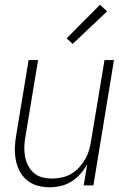

<svg xmlns="http://www.w3.org/2000/svg" viewBox="-20 -784 540 812"><path d="M190 8Q163 8 138 1Q113 -6 93.5 -22.5Q74 -39 62.5 -61.5Q51 -84 46.5 -109.5Q42 -135 43 -162Q44 -189 49 -215L101 -530H141L88 -209Q84 -188 83 -166.5Q82 -145 85.5 -124.5Q89 -104 98 -85.5Q107 -67 122 -53.5Q137 -40 157.5 -34.5Q178 -29 199 -29Q219 -29 239.5 -33Q260 -37 279 -47.5Q298 -58 313 -74Q328 -90 339 -108.5Q350 -127 356 -147Q362 -167 365 -187L422 -530H462L375 0H334L349 -90Q337 -68 320.5 -49Q304 -30 282.5 -16.5Q261 -3 237 2.5Q213 8 190 8ZM287 -598 262 -622 403 -764 433 -736Z"/></svg>

Font: Iosevka Curly XLtObl
Style: Regular
Weight: 200
Italic angle: -9°
Monospace: yes
Designer: Belleve Invis
Foundry: Belleve Invis
Version: Version 11.1.0; ttfautohint (v1.8.3)